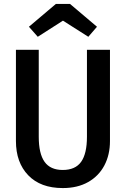

<svg xmlns="http://www.w3.org/2000/svg" viewBox="-20 -943 640 976"><path d="M539 -226Q539 -156 510.5 -102Q482 -48 428 -17.5Q374 13 299 13Q186 13 123.5 -52Q61 -117 61 -226V-690H177V-248Q177 -162 206.5 -120.5Q236 -79 299 -79Q363 -79 392.5 -120.5Q422 -162 422 -248V-690H539ZM473 -807 429 -756 300 -838 172 -756 127 -807 264 -923H336Z"/></svg>

Font: Fira Mono Medium
Style: Regular
Weight: 500
Designer: Carrois Corporate & Edenspiekermann AG
Foundry: Carrois Corporate GbR & Edenspiekermann AG
Version: Version 3.206